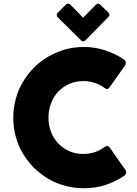

<svg xmlns="http://www.w3.org/2000/svg" viewBox="-20 -1008 744 1039"><path d="M647.5 -688.5Q655.3 -683.6 659.2 -675.8Q663.1 -668 658.2 -656.2Q629.9 -616.2 573.2 -536.1Q568.4 -528.3 561.5 -526.4Q555.7 -525.4 546.9 -531.2Q522.5 -549.8 492.2 -559.6Q462.9 -569.3 429.7 -569.3Q388.7 -569.3 354.5 -553.7Q320.3 -538.1 294.9 -511.7Q269.5 -484.4 255.9 -448.2Q242.2 -412.1 242.2 -371.1Q242.2 -330.1 255.9 -294.9Q269.5 -258.8 294.9 -232.4Q320.3 -205.1 354.5 -190.4Q388.7 -174.8 429.7 -174.8Q462.9 -174.8 493.2 -184.6Q523.4 -195.3 547.9 -213.9Q556.6 -218.8 562.5 -217.8Q568.4 -216.8 574.2 -209Q602.5 -168 660.2 -85.9Q663.1 -79.1 663.1 -74.2Q663.1 -70.3 661.1 -67.4Q657.2 -59.6 649.4 -54.7Q601.6 -23.4 547.9 -5.9Q493.2 10.7 433.6 10.7Q380.9 10.7 332 -2.9Q283.2 -15.6 240.2 -41Q198.2 -66.4 163.1 -100.6Q128.9 -135.7 103.5 -177.7Q78.1 -219.7 65.4 -268.6Q51.8 -317.4 51.8 -370.1Q51.8 -423.8 65.4 -472.7Q78.1 -521.5 103.5 -563.5Q128.9 -606.4 163.1 -641.6Q198.2 -676.8 240.2 -701.2Q283.2 -725.6 332 -740.2Q380.9 -753.9 433.6 -753.9Q493.2 -753.9 546.9 -736.3Q599.6 -719.7 647.5 -688.5ZM440.4 -788.1Q436.5 -786.1 434.6 -785.2Q432.6 -784.2 429.7 -784.2Q425.8 -784.2 419.9 -788.1Q377 -831.1 291 -916Q287.1 -919.9 287.1 -927.7Q287.1 -931.6 291 -937.5Q306.6 -952.1 335.9 -982.4Q340.8 -988.3 348.6 -988.3Q355.5 -988.3 360.4 -983.4Q382.8 -960 429.7 -912.1Q447.3 -930.7 501 -984.4Q504.9 -988.3 509.8 -988.3Q510.7 -988.3 512.7 -988.3Q518.6 -986.3 522.5 -982.4Q537.1 -967.8 567.4 -939.5Q570.3 -936.5 570.3 -933.6Q571.3 -930.7 572.3 -927.7Q572.3 -923.8 570.3 -921.9Q569.3 -918.9 567.4 -917Q525.4 -874 440.4 -788.1Z"/></svg>

Font: Cocogoose
Style: Regular
Weight: 400
Designer: Cosimo Lorenzo Pancini
Version: Version 1.000